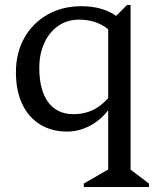

<svg xmlns="http://www.w3.org/2000/svg" viewBox="-20 -517 623 772"><path d="M250 12Q187 12 140.5 -17Q94 -46 69 -99.5Q44 -153 44 -226Q44 -304 77.5 -364Q111 -424 170.5 -458Q230 -492 307 -492Q394 -492 450 -451V-357Q428 -396 388.5 -417Q349 -438 297 -438Q251 -438 215 -413.5Q179 -389 158.5 -345Q138 -301 138 -244Q138 -155 173.5 -106.5Q209 -58 275 -58Q322 -58 359 -77.5Q396 -97 430 -140V-74H415Q385 -34 341 -11Q297 12 250 12ZM317 235V221L430 156L415 183V-421L491 -497H505V181L489 153L579 221V235Z"/></svg>

Font: Platypi Light
Style: Regular
Weight: 300
Designer: David Sargent
Foundry: Bolt Cutter Type
Version: Version 1.200